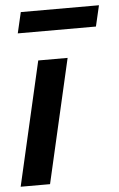

<svg xmlns="http://www.w3.org/2000/svg" viewBox="-52 -751 490 788"><g transform="rotate(-5 193.0 -357.0)"><path d="M1 0 118 -510H239L122 0ZM44 -628 64 -714H386L366 -628Z"/></g></svg>

Font: Instrument Sans SemiCondensed SemiBold Italic
Style: Regular
Weight: 600
Width: 4
Italic angle: -13°
Designer: Rodrigo Fuenzalida
Foundry: fragTYPE
Version: Version 1.000; ttfautohint (v1.8.4.7-5d5b);gftools[0.9.28]